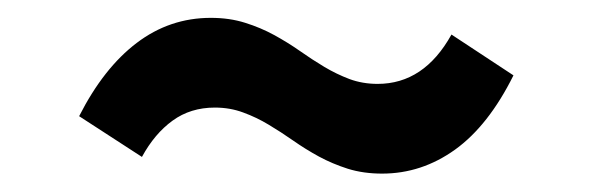

<svg xmlns="http://www.w3.org/2000/svg" viewBox="-20 -484 660 214"><path d="M68.2 -354.5Q95.5 -408.2 132.3 -436.1Q169.1 -464.1 215 -464.1Q235.9 -464.1 253.2 -458.6Q270.5 -453.2 285.5 -445Q300.5 -436.8 314.1 -427.3Q327.7 -417.7 341.4 -409.5Q355 -401.4 369.5 -395.9Q384.1 -390.5 400.9 -390.5Q452.7 -390.5 483.2 -445.5L552.3 -400Q524.5 -344.1 487.3 -317.3Q450 -290.5 405.9 -290.5Q385 -290.5 367.7 -295.9Q350.5 -301.4 335.5 -309.5Q320.5 -317.7 306.8 -327.3Q293.2 -336.8 279.5 -345Q265.9 -353.2 251.1 -358.6Q236.4 -364.1 219.5 -364.1Q192.3 -364.1 172.3 -349.5Q152.3 -335 138.2 -309.1Z"/></svg>

Font: Spartan
Style: Bold
Weight: 700
Designer: Matt Bailey, Mirko Velimirovic
Foundry: Matt Bailey
Version: Version 1.005